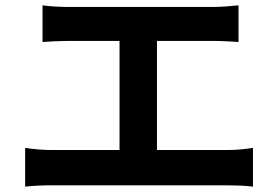

<svg xmlns="http://www.w3.org/2000/svg" viewBox="-20 -718 1040 718"><path d="M74 -165V-20C108 -24 143 -25 173 -25H832C855 -25 897 -24 926 -20V-165C900 -161 868 -157 832 -157H567V-565H778C807 -565 842 -563 872 -561V-698C843 -695 808 -692 778 -692H234C206 -692 165 -694 139 -698V-561C164 -563 207 -565 234 -565H427V-157H173C142 -157 106 -160 74 -165Z"/></svg>

Font: Noto Sans Mono CJK TC
Style: Bold
Weight: 700
Designer: Ryoko NISHIZUKA 西塚涼子 (kana, bopomofo & ideographs); Paul D. Hunt (Latin, Greek & Cyrillic); Sandoll Communications 산돌커뮤니
Foundry: Adobe
Version: Version 2.004;hotconv 1.0.118;makeotfexe 2.5.65603